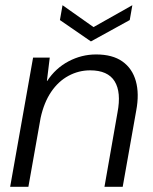

<svg xmlns="http://www.w3.org/2000/svg" viewBox="-20 -717 588 737"><path d="M19 0 107 -496H171L160 -406H161Q193 -455 243 -481.5Q293 -508 349 -508Q412 -508 450 -481Q488 -454 501.5 -405.5Q515 -357 503 -293L451 0H381L431 -285Q446 -363 420 -405Q394 -447 326 -447Q282 -447 243 -426Q204 -405 176.5 -364.5Q149 -324 136 -265L89 0ZM488 -697 478 -640 329 -558 210 -640 220 -697 339 -613Z"/></svg>

Font: DM Sans 28pt Light
Style: Italic
Weight: 300
Italic angle: -10°
Version: Version 4.004;gftools[0.9.30]